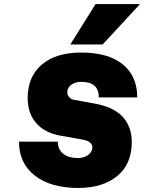

<svg xmlns="http://www.w3.org/2000/svg" viewBox="-20 -920 713 950"><path d="M673 -900 488 -700H328L453 -900ZM390 -229 278 -249Q201 -263 159 -311Q117 -359 117 -435Q117 -541 187 -600.5Q257 -660 382 -660Q515 -660 587 -602Q659 -544 659 -438H469Q469 -515 383 -515Q352 -515 332.5 -500.5Q313 -486 313 -463Q313 -450 322 -439.5Q331 -429 347 -426L446 -408Q542 -391 587 -342Q632 -293 632 -217Q632 -108 560 -49Q488 10 367 10Q231 10 152.5 -51Q74 -112 74 -219H266Q266 -181 292.5 -159.5Q319 -138 366 -138Q396 -138 416.5 -153.5Q437 -169 437 -192Q437 -205 425 -215Q413 -225 390 -229Z"/></svg>

Font: Overused Grotesk Black
Style: Italic
Weight: 900
Italic angle: -10°
Version: Version 0.003